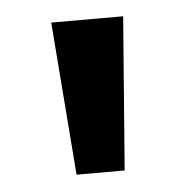

<svg xmlns="http://www.w3.org/2000/svg" viewBox="-32 -746 316 322"><g transform="rotate(-5 125.5 -585.0)"><path d="M64.9 -713.9 85 -456.1H166L186 -713.9Z"/></g></svg>

Font: Noto Reveo Sans
Style: Regular
Weight: 600
Designer: Monotype Design Team
Foundry: Monotype Imaging Inc.
Version: Version 2.007